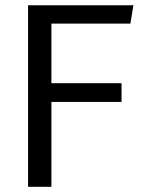

<svg xmlns="http://www.w3.org/2000/svg" viewBox="-20 -722 569 742"><path d="M88.4 0V-701.7H495.6L483.9 -630.9H178.7V-400.4H449.7V-328.1H178.7V0Z"/></svg>

Font: Mako
Style: Regular
Weight: 400
Designer: vernon adams
Foundry: vernon adams
Version: Version 1.100; ttfautohint (v1.8.4.7-5d5b);gftools[0.9.33]